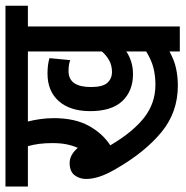

<svg xmlns="http://www.w3.org/2000/svg" viewBox="-8 -654 662 685"><g transform="rotate(-90 322.5 -311.0)"><path d="M571 -542V0H482V-37Q452 -20 422 -13.5Q392 -7 360 -7Q265 -7 194 -65.5Q123 -124 64 -226Q44 -260 35.5 -286Q27 -312 27 -334Q27 -358 40.5 -375.5Q54 -393 84 -393Q113 -393 138 -364Q146 -382 150.5 -403.5Q155 -425 155 -455Q155 -504 144 -542H0V-622H645V-542ZM409 -242Q432 -242 450 -252Q468 -262 482 -278V-542H232Q237 -523 240.5 -498.5Q244 -474 244 -450Q244 -374 216.5 -324.5Q189 -275 147 -248Q194 -168 245.5 -127.5Q297 -87 363 -87Q395 -87 423 -94Q451 -101 482 -120V-191Q466 -180 445.5 -173.5Q425 -167 401 -167Q341 -167 305 -205Q269 -243 269 -320Q269 -391 304.5 -431.5Q340 -472 403 -472Q435 -472 458 -465L451 -391Q435 -397 412 -397Q355 -397 355 -317Q355 -275 370 -258.5Q385 -242 409 -242Z"/></g></svg>

Font: Noto Sans ExtraCondensed Medium
Style: Italic
Weight: 500
Width: 2
Italic angle: -12°
Designer: Monotype Design Team
Foundry: Monotype Imaging Inc.
Version: Version 2.013; ttfautohint (v1.8.4.7-5d5b)